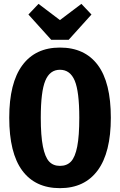

<svg xmlns="http://www.w3.org/2000/svg" viewBox="-20 -956 621 993"><path d="M400.9 -936 453.1 -880.9 335 -750H245.1L127 -880.9L179.2 -936L290 -852.1ZM290 -710Q418 -710 485.6 -619.9Q553.2 -529.8 553.2 -347.2Q553.2 -167 485.4 -75Q417.5 17.1 290 17.1Q162.6 17.1 95.2 -73.7Q27.8 -164.6 27.8 -347.2Q27.8 -526.9 95.5 -618.4Q163.1 -710 290 -710ZM290 -595.2Q237.8 -595.2 214.4 -538.8Q190.9 -482.4 190.9 -347.2Q190.9 -253.4 201.9 -198.5Q212.9 -143.6 233.9 -120.8Q254.9 -98.1 290 -98.1Q326.2 -98.1 347.4 -120.8Q368.7 -143.6 379.4 -198.2Q390.1 -252.9 390.1 -347.2Q390.1 -482.4 366.5 -538.8Q342.8 -595.2 290 -595.2Z"/></svg>

Font: Fira Sans Compressed
Style: Bold
Weight: 700
Width: 1
Designer: Carrois Corporate & Edenspiekermann AG
Foundry: Carrois Corporate GbR & Edenspiekermann AG
Version: Version 4.203;PS 004.203;hotconv 1.0.88;makeotf.lib2.5.64775